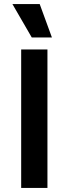

<svg xmlns="http://www.w3.org/2000/svg" viewBox="-20 -923 337 943"><path d="M41 -903H175L235 -739H136ZM213 -680V0H84V-680Z"/></svg>

Font: Palanquin
Style: Bold
Weight: 700
Designer: Pria Ravichandran
Version: Version 1.0.4